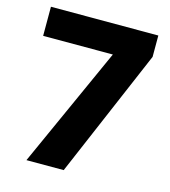

<svg xmlns="http://www.w3.org/2000/svg" viewBox="-107 -865 786 886"><g transform="rotate(15 286.0 -422.5)"><path d="M101 -66H279L540 -677V-779H27V-640H360Z"/></g></svg>

Font: Noto Sans Malayalam UI ExtraBold
Style: Regular
Weight: 800
Designer: Jelle Bosma - Monotype Design Team
Foundry: Monotype Imaging Inc.
Version: Version 2.104